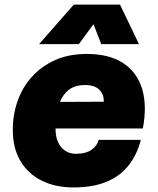

<svg xmlns="http://www.w3.org/2000/svg" viewBox="-20 -808 690 840"><path d="M300 12Q224 12 164 -17Q104 -46 70 -102.5Q36 -159 36 -240Q36 -306 57 -366Q78 -426 119.5 -472Q161 -518 221 -545Q281 -572 360 -572Q457 -572 518 -532.5Q579 -493 601.5 -420Q624 -347 605 -246H173L199 -362L434 -363Q435 -395 414.5 -415.5Q394 -436 352 -436Q303 -436 274.5 -409.5Q246 -383 234.5 -338.5Q223 -294 223 -243Q223 -212 233.5 -187.5Q244 -163 264.5 -149Q285 -135 312 -135Q355 -135 380 -152.5Q405 -170 412 -196H596Q581 -135 545 -87.5Q509 -40 449 -14Q389 12 300 12ZM151 -615 303 -788H505L588 -615H423L389 -702L325 -615Z"/></svg>

Font: Azeret Mono Thin ExtraBold
Style: Italic
Weight: 800
Italic angle: -12°
Version: Version 1.002